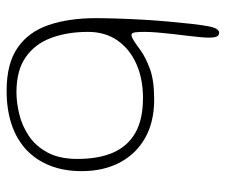

<svg xmlns="http://www.w3.org/2000/svg" viewBox="-70 -595 666 566"><g transform="rotate(90 263.0 -312.0)"><path d="M247.5 1.5Q167.5 1.5 120.8 -30.8Q74 -63 53.8 -122.2Q33.5 -181.5 33.5 -262Q33.5 -292 34.8 -328.5Q36 -365 38.2 -403.2Q40.5 -441.5 43.8 -478Q47 -514.5 50.5 -545Q54 -575.5 58 -596Q60.5 -609.5 65.2 -617.2Q70 -625 76.5 -625Q85 -625 88 -617.2Q91 -609.5 91 -596Q91 -583.5 89.2 -566Q87.5 -548.5 85 -528Q82.5 -507.5 80 -485.8Q77.5 -464 75.8 -443.2Q74 -422.5 74 -404Q74 -390.5 75.2 -378.5Q76.5 -366.5 83.5 -366.5Q89 -366.5 100.8 -374Q112.5 -381.5 127 -392.5Q147.5 -407.5 181.8 -420.5Q216 -433.5 273.5 -433.5Q339.5 -433.5 386.8 -406.8Q434 -380 459.2 -332Q484.5 -284 484.5 -220Q484.5 -167 468 -125.8Q451.5 -84.5 420.8 -56Q390 -27.5 346.2 -13Q302.5 1.5 247.5 1.5ZM252 -27.5Q282.5 -27.5 316.5 -35.8Q350.5 -44 380.5 -64Q410.5 -84 429.5 -119Q448.5 -154 448.5 -207.5Q448.5 -269.5 429.8 -312.5Q411 -355.5 371.5 -378Q332 -400.5 268.5 -400.5Q212.5 -400.5 168.5 -381Q124.5 -361.5 99.2 -325.2Q74 -289 74 -238.5Q74 -177.5 91.8 -129.8Q109.5 -82 148.5 -54.8Q187.5 -27.5 252 -27.5Z"/></g></svg>

Font: Gluten Thin Thin
Style: Regular
Weight: 250
Version: Version 1.300